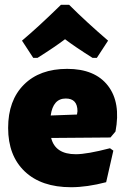

<svg xmlns="http://www.w3.org/2000/svg" viewBox="-20 -771 525 803"><path d="M119 -529 72 -601Q141 -659 235 -751H269Q339 -681 432 -601L385 -529H367Q291 -577 252 -607Q213 -577 137 -529ZM277 12Q153 12 83.5 -54Q14 -120 14 -236Q14 -351 80 -417Q146 -483 261 -483Q377 -483 431.5 -412.5Q486 -342 463 -221L442 -196L194 -194Q211 -126 297 -126Q344 -126 440 -151L454 -141L424 -9Q344 12 277 12ZM255 -359Q202 -359 192 -288L302 -292L304 -306Q304 -359 255 -359Z"/></svg>

Font: Alegreya Sans SC Black
Style: Regular
Weight: 900
Designer: Juan Pablo del Peral
Foundry: Huerta Tipografica
Version: Version 2.007